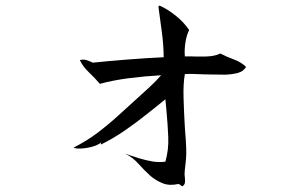

<svg xmlns="http://www.w3.org/2000/svg" viewBox="-20 -618 1040 671"><path d="M840 -384Q830 -368 811 -363Q792 -358 767 -357Q752 -357 734 -357.5Q716 -358 698 -358Q676 -359 656.5 -359.5Q637 -360 626 -359Q620 -325 621.5 -275Q623 -225 626 -173Q628 -149 629.5 -126Q631 -103 631 -82Q631 -72 630 -62Q629 -52 628 -42Q627 -34 626 -25.5Q625 -17 625 -9Q625 -6 626 2Q627 10 626.5 18.5Q626 27 618 33Q614 32 611 29Q608 26 603 25Q572 32 548.5 22.5Q525 13 506 -3Q484 -23 463.5 -46Q443 -69 417 -81Q417 -81 435 -75Q453 -69 469 -64Q489 -58 511.5 -54Q534 -50 558 -53Q570 -95 568 -140Q566 -185 562 -228Q561 -239 560 -249.5Q559 -260 558 -271Q534 -252 497.5 -222.5Q461 -193 418.5 -163.5Q376 -134 333 -113Q331 -115 333 -118Q335 -120 333 -120Q323 -111 303 -105.5Q283 -100 264 -99Q245 -98 237 -102Q284 -126 321 -154Q358 -182 392 -213Q417 -236 446 -262Q475 -288 501.5 -312.5Q528 -337 543 -355Q488 -352 432.5 -345Q377 -338 329 -325Q312 -345 290.5 -365.5Q269 -386 259 -408Q271 -411 280 -408.5Q289 -406 298 -402Q302 -400 304 -399Q352 -404 420 -409.5Q488 -415 552 -418Q552 -457 546 -503Q540 -549 534 -592Q533 -595 535 -597Q537 -599 541 -597Q567 -585 595 -562.5Q623 -540 641 -513Q632 -495 628 -469.5Q624 -444 626 -421Q629 -421 633.5 -421Q638 -421 643 -421Q666 -420 698 -420.5Q730 -421 750 -431Q773 -419 798 -410Q823 -401 840 -384Z"/></svg>

Font: Yuji Syuku
Style: Regular
Weight: 400
Designer: Kataoka Yuji
Foundry: Kinuta Font Factory
Version: Version 3.002